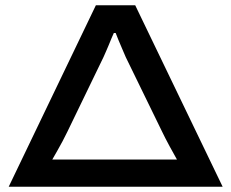

<svg xmlns="http://www.w3.org/2000/svg" viewBox="-20 -707 873 727"><path d="M13 0 343 -687H492L823 0ZM178 -103H650Q639 -122 622 -153.5Q605 -185 594 -208L456 -491Q450 -506 442.5 -522.5Q435 -539 428.5 -555.5Q422 -572 418 -582H411Q407 -573 402 -561.5Q397 -550 392 -537Q387 -524 381.5 -512.5Q376 -501 372 -491L235 -208Q227 -191 216.5 -171.5Q206 -152 195.5 -133.5Q185 -115 178 -103Z"/></svg>

Font: Archivo Expanded Medium
Style: Regular
Weight: 500
Width: 7
Designer: Hector Gatti
Foundry: Omnibus-Type
Version: Version 2.001